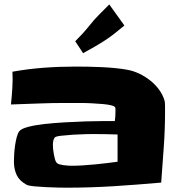

<svg xmlns="http://www.w3.org/2000/svg" viewBox="-20 -953 832 881"><path d="M737.3 -440.4Q737.3 -358.4 731.4 -277.3Q725.6 -196.3 719.7 -115.2Q610.4 -105.5 502 -98.6Q393.6 -91.8 284.2 -91.8Q274.4 -91.8 248 -92.3Q221.7 -92.8 192.4 -94.2Q163.1 -95.7 136.7 -98.1Q110.4 -100.6 101.6 -105.5Q69.3 -123 56.6 -149.9Q43.9 -176.8 43.9 -210.9Q43.9 -222.7 44.9 -242.2Q45.9 -261.7 48.8 -283.2Q51.8 -304.7 56.6 -323.2Q61.5 -341.8 68.4 -350.6Q77.1 -362.3 108.4 -370.6Q139.6 -378.9 183.1 -383.8Q226.6 -388.7 276.9 -391.6Q327.1 -394.5 373 -396Q418.9 -397.5 455.1 -397.5Q491.2 -397.5 506.8 -397.5Q509.8 -418.9 509.8 -439.5Q509.8 -441.4 509.8 -449.7Q509.8 -458 508.8 -460Q505.9 -465.8 490.2 -469.7Q474.6 -473.6 451.7 -475.6Q428.7 -477.5 401.9 -479Q375 -480.5 349.6 -480.5Q324.2 -480.5 304.7 -480.5Q285.2 -480.5 276.4 -480.5Q214.8 -480.5 153.3 -478Q91.8 -475.6 30.3 -473.6Q34.2 -510.7 36.6 -548.8Q39.1 -586.9 37.1 -624Q108.4 -636.7 180.2 -642.1Q252 -647.5 325.2 -647.5Q351.6 -647.5 382.8 -647Q414.1 -646.5 445.3 -645Q476.6 -643.6 507.3 -640.6Q538.1 -637.7 564.5 -632.8Q591.8 -627.9 618.7 -615.2Q645.5 -602.5 668.9 -584Q692.4 -565.4 710 -541.5Q727.5 -517.6 735.4 -490.2Q736.3 -487.3 736.8 -480.5Q737.3 -473.6 737.3 -465.3Q737.3 -457 737.3 -450.2Q737.3 -443.4 737.3 -440.4ZM519.5 -210.9V-335.9Q491.2 -336.9 462.9 -337.4Q434.6 -337.9 406.2 -337.9Q400.4 -337.9 373.5 -337.4Q346.7 -336.9 315.9 -335Q285.2 -333 259.8 -330.1Q234.4 -327.1 230.5 -321.3Q225.6 -313.5 224.1 -305.2Q222.7 -296.9 222.7 -288.1Q222.7 -281.2 223.6 -269.5Q224.6 -257.8 227.1 -245.1Q229.5 -232.4 232.4 -221.7Q235.4 -210.9 240.2 -206.1Q244.1 -201.2 253.4 -198.7Q262.7 -196.3 273.4 -194.8Q284.2 -193.4 294.9 -192.9Q305.7 -192.4 311.5 -192.4Q335 -192.4 361.8 -194.3Q388.7 -196.3 416.5 -198.7Q444.3 -201.2 470.7 -204.6Q497.1 -208 519.5 -210.9ZM550.8 -835.9Q526.4 -815.4 504.4 -798.3Q482.4 -781.2 460 -766.6Q437.5 -752 413.6 -738.3Q389.6 -724.6 361.3 -709L325.2 -763.7Q342.8 -781.2 358.9 -798.8Q375 -816.4 390.6 -835.9Q411.1 -862.3 434.6 -885.7Q458 -909.2 481.4 -932.6Z"/></svg>

Font: Slackey
Style: Regular
Weight: 400
Designer: Squid
Foundry: Font Diner, Inc DBA Sideshow
Version: Version 1.000